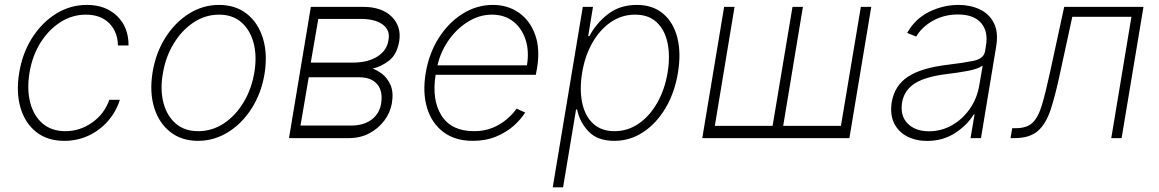

<svg xmlns="http://www.w3.org/2000/svg" viewBox="-20 -574 4819 798"><path d="M247.5 11.4Q176.8 11.4 130.3 -25.6Q83.8 -62.5 65.2 -126.4Q46.5 -190.3 59.7 -271Q72.8 -352.3 113.3 -416.2Q153.8 -480.1 212.9 -516.9Q272 -553.6 340.9 -553.6Q419.4 -553.6 467.2 -506.9Q514.9 -460.2 514.2 -384.9H470.2Q469.1 -441.8 433.8 -477.5Q398.4 -513.1 337 -513.1Q280.5 -513.1 231.5 -482.1Q182.5 -451 148.4 -396.7Q114.3 -342.3 102.6 -271.7Q91.3 -202.4 105.6 -147.4Q120 -92.3 157.3 -60.5Q194.6 -28.8 251.8 -28.8Q312.1 -28.8 362.9 -64.5Q413.7 -100.1 434.3 -159.1H478.3Q462 -108.3 427.7 -69.8Q393.5 -31.2 347.1 -9.9Q300.8 11.4 247.5 11.4Z M802.9 11.4Q734.7 11.4 687.7 -25.6Q640.6 -62.5 620.7 -127Q600.9 -191.4 614.3 -274.5Q627.8 -355.5 668 -418.5Q708.1 -481.5 766 -517.6Q823.9 -553.6 889.9 -553.6Q958.8 -553.6 1005.9 -516.5Q1052.9 -479.4 1072.8 -414.8Q1092.7 -350.1 1079.5 -267Q1066.1 -186.4 1025.9 -123.4Q985.8 -60.4 927.7 -24.5Q869.7 11.4 802.9 11.4ZM803.3 -28.8Q861.9 -28.8 910.9 -61.4Q959.9 -94.1 993.1 -149.9Q1026.3 -205.6 1037.3 -274.5Q1048.3 -341.3 1034.1 -395.2Q1019.9 -449.2 983.3 -481.2Q946.7 -513.1 890.6 -513.1Q832.7 -513.1 783.6 -480.1Q734.4 -447.1 701 -391.3Q667.6 -335.6 656.6 -267Q645.2 -200.6 659.4 -146.5Q673.7 -92.3 710.4 -60.5Q747.2 -28.8 803.3 -28.8Z M1181.1 0 1272 -545.5H1488.6Q1567.1 -545.5 1608.1 -504.6Q1649.1 -463.8 1639.2 -402.3Q1630 -348.7 1598.4 -323.3Q1566.8 -297.9 1528.8 -288.7Q1545.1 -283.7 1566.9 -267.8Q1588.8 -251.8 1602.6 -221.8Q1616.5 -191.8 1608.7 -144.5Q1601.9 -105.8 1577.4 -73Q1552.9 -40.1 1515.3 -20.1Q1477.6 0 1430.8 0ZM1229 -52.2H1439.6Q1491.5 -52.2 1524.3 -76.9Q1557.2 -101.6 1563.9 -143.1Q1572.4 -194.2 1548.1 -223.4Q1523.8 -252.5 1473.7 -252.8H1263.1ZM1271.7 -313.9H1447.4Q1508.9 -313.9 1548.7 -339.1Q1588.4 -364.3 1594.5 -407.3Q1602.6 -447.8 1571.6 -471.4Q1540.5 -495 1480.5 -495.4H1302.9Z M1945.3 11.4Q1871.4 11.4 1822.8 -25.2Q1774.1 -61.8 1755 -125.4Q1735.8 -188.9 1749.3 -270.2Q1762.8 -351.9 1803.3 -415.8Q1843.8 -479.8 1902.5 -516.7Q1961.3 -553.6 2028.8 -553.6Q2089.8 -553.6 2136.2 -521.5Q2182.5 -489.3 2204 -430.2Q2225.5 -371.1 2212 -290.1L2207 -263.1H1790.5Q1774.1 -158.7 1815 -93.7Q1855.8 -28.8 1950.6 -28.8Q1995 -28.8 2029.7 -43.9Q2064.3 -58.9 2088.8 -80.6Q2113.3 -102.3 2126.8 -122.5L2162.6 -106.5Q2146.3 -79.2 2115.8 -51.8Q2085.2 -24.5 2042.3 -6.6Q1999.3 11.4 1945.3 11.4ZM1798.3 -302.6H2170.1Q2180 -361.5 2164.4 -409.3Q2148.8 -457 2112.7 -485.1Q2076.7 -513.1 2024.5 -513.1Q1973.4 -513.1 1926.7 -484.7Q1880 -456.3 1845.9 -408.6Q1811.8 -360.8 1798.3 -302.6Z M2277.3 204.5 2402.3 -545.5H2444.6L2424.7 -423.7H2429.7Q2457.4 -476.6 2506.7 -515.1Q2556.1 -553.6 2626.8 -553.6Q2692.8 -553.6 2735.8 -517.4Q2778.8 -481.2 2795.1 -417.6Q2811.4 -354 2797.6 -271.3Q2784.1 -188.9 2746.3 -125.2Q2708.5 -61.4 2653.6 -25Q2598.7 11.4 2533.4 11.4Q2463.8 11.4 2426.5 -27.3Q2389.2 -66.1 2378.6 -119H2374.3L2320.3 204.5ZM2399.5 -271.7Q2388.1 -202.1 2399.7 -147Q2411.2 -92 2445.1 -60.4Q2479 -28.8 2534.1 -28.8Q2589.8 -28.8 2635.7 -60.9Q2681.5 -93 2712.4 -148.1Q2743.3 -203.1 2754.6 -271.7Q2766 -340.2 2754.6 -394.9Q2743.3 -449.6 2709.5 -481.4Q2675.8 -513.1 2619.3 -513.1Q2563.9 -513.1 2518.3 -481.7Q2472.7 -450.3 2441.8 -395.8Q2410.9 -341.3 2399.5 -271.7Z M2989.7 -545.5H3033L2951 -50.8H3191.1L3273.8 -545.5H3317.1L3235.1 -50.8H3475.1L3557.9 -545.5H3601.2L3510.3 0H2898.8Z M3833.1 11.7Q3786.2 11.7 3750 -7.1Q3713.8 -25.9 3696 -62.1Q3678.3 -98.4 3686.4 -150.2Q3698.2 -218.4 3753.6 -255.1Q3808.9 -291.9 3920.1 -305Q3983.7 -312.5 4026.3 -321.2Q4068.9 -329.9 4074.2 -361.2L4077.8 -383.9Q4088.1 -443.2 4057.7 -478.5Q4027.3 -513.8 3961.3 -513.8Q3903.4 -513.8 3857.2 -487.7Q3811.1 -461.6 3788 -421.9L3750.4 -437.1Q3783.4 -496.1 3842 -524.9Q3900.6 -553.6 3963.8 -553.6Q4012.4 -553.6 4051.7 -535.3Q4090.9 -517 4110.6 -478.9Q4130.3 -440.7 4120.4 -381L4057.2 0H4013.8L4030.5 -98.4H4027.3Q3998.9 -52.6 3948.5 -20.4Q3898.1 11.7 3833.1 11.7ZM3841.3 -28.4Q3892.4 -28.4 3936.6 -53.4Q3980.8 -78.5 4011.2 -122.2Q4041.5 -165.8 4050.4 -221.2L4064.3 -301.5Q4045.1 -287.3 4002 -279.3Q3958.8 -271.3 3918.7 -266.7Q3827.8 -256 3783 -227.8Q3738.3 -199.6 3729.4 -148.8Q3720.5 -93 3752.3 -60.7Q3784.1 -28.4 3841.3 -28.4Z M4180 0 4187.1 -41.2H4201.3Q4246.4 -41.2 4270.4 -62.9Q4294.4 -84.5 4310 -136Q4325.6 -187.5 4344.8 -276.6L4403.1 -545.5H4732.6L4641.7 0H4598.7L4682.5 -504.3H4436.8L4384.9 -265.3Q4366.1 -177.2 4346.8 -118.3Q4327.4 -59.3 4293.5 -29.7Q4259.6 0 4197.1 0Z"/></svg>

Font: Inter Extra Light  BETA
Style: Italic
Weight: 200
Italic angle: 9.39999°
Designer: Rasmus Andersson
Foundry: rsms
Version: Version 3.011;git-f93a4a705